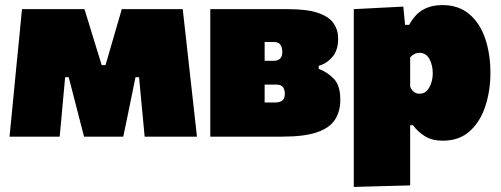

<svg xmlns="http://www.w3.org/2000/svg" viewBox="-20 -538 1971 756"><path d="M17.5 0Q23 -54 28.2 -107.8Q33.5 -161.5 38.5 -215L45 -282Q50.5 -336.5 56 -392Q61.5 -447.5 66.5 -502H312.5Q321 -474.5 329.8 -446.2Q338.5 -418 347 -390L380.5 -281.5H395.5L427 -390Q435.5 -418.5 443.5 -446.8Q451.5 -475 459.5 -502H699.5Q705.5 -448.5 711.8 -392.2Q718 -336 724 -282.5L732 -211Q737.5 -161 743.5 -107.5Q749.5 -54 755.5 0H549.5Q546 -36 542.8 -72Q539.5 -108 536 -143.5L527.5 -234H513.5L494 -138.5Q487 -103.5 479.8 -69.2Q472.5 -35 465.5 0H311Q302 -35 293.2 -68.5Q284.5 -102 276 -135.5L250.5 -234H236.5L228.5 -147Q225 -109.5 221.8 -73Q218.5 -36.5 215 0Z M808 0V-502H1113.5Q1190 -502 1233 -487Q1276 -472 1293.8 -445.8Q1311.5 -419.5 1311.5 -385.5Q1311.5 -340 1288.5 -313.5Q1265.5 -287 1235 -279V-267Q1269 -254 1294.5 -227.8Q1320 -201.5 1320 -145Q1320 -99 1298.8 -66.5Q1277.5 -34 1227.8 -17Q1178 0 1092 0ZM1059 -372.5H1022V-298.5H1059Q1072 -298.5 1081.8 -306.2Q1091.5 -314 1091.5 -334Q1091.5 -350.5 1084.2 -361.5Q1077 -372.5 1059 -372.5ZM1022 -134.5H1065.5Q1079.5 -134.5 1090.5 -141.2Q1101.5 -148 1101.5 -169.5Q1101.5 -184 1094.5 -194.5Q1087.5 -205 1067 -205H1022Z M1373 198V-502L1568 -512L1575 -440H1591Q1613.5 -481.5 1645.8 -499.8Q1678 -518 1722 -518Q1786 -518 1828 -482.2Q1870 -446.5 1890.5 -386Q1911 -325.5 1911 -251Q1911 -181.5 1891.2 -120.5Q1871.5 -59.5 1830 -21.8Q1788.5 16 1723 16Q1682.5 16 1654.5 -0.8Q1626.5 -17.5 1606 -45H1595V192ZM1632 -169Q1657 -169 1670.5 -194Q1684 -219 1684 -249Q1684 -281.5 1670.8 -305.8Q1657.5 -330 1632 -330Q1621 -330 1611 -324.8Q1601 -319.5 1595 -312V-197Q1599 -186 1608.5 -177.5Q1618 -169 1632 -169Z"/></svg>

Font: Commissioner Black
Style: Regular
Weight: 900
Designer: Kostas Bartsokas
Foundry: Kostas Bartsokas
Version: Version 1.000; ttfautohint (v1.8.3)